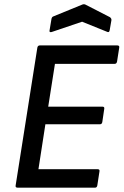

<svg xmlns="http://www.w3.org/2000/svg" viewBox="-20 -864 569 884"><path d="M61 0Q50 0 52 -10L152 -645Q154 -655 164 -655H519Q525 -655 527.5 -652.5Q530 -650 529 -645L519 -581Q517 -570 508 -570H233L202 -373H451Q462 -373 460 -363L451 -302Q449 -292 441 -292H189L157 -85H429Q440 -85 438 -75L428 -10Q426 0 418 0ZM219 -717Q214 -715 210.5 -716.5Q207 -718 208 -723L217 -777Q219 -787 227 -789L359 -843Q366 -846 373 -843L486 -785Q494 -779 493 -771L485 -725Q483 -712 472 -718L358 -764Z"/></svg>

Font: Sofia Sans Medium
Style: Italic
Weight: 500
Italic angle: -9°
Version: Version 4.101